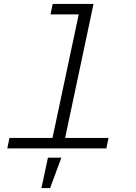

<svg xmlns="http://www.w3.org/2000/svg" viewBox="-20 -752 690 973"><path d="M28 -53H246L379 -679H236L247 -732H454L310 -53H530L519 0H17ZM223 47H291L234 201H190Z"/></svg>

Font: Azeret Mono Light
Style: Italic
Weight: 300
Italic angle: -12°
Designer: Martin Vácha
Foundry: Displaay
Version: Version 1.000; Glyphs 3.0.3, build 3074